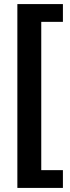

<svg xmlns="http://www.w3.org/2000/svg" viewBox="-20 -820 345 940"><path d="M288 -800V-713H182V13H288V100H65V-800Z"/></svg>

Font: Pathway Extreme Condensed SemiBold
Style: Regular
Weight: 600
Width: 3
Version: Version 1.001;gftools[0.9.26]